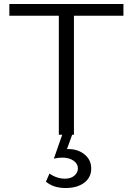

<svg xmlns="http://www.w3.org/2000/svg" viewBox="-20 -678 668 966"><path d="M276 -599H27V-658H601V-599H352V0H343L317 72H324Q373 72 406 99.5Q439 127 439 170Q439 215 403.5 241.5Q368 268 310 268Q249 268 211 236L229 195Q245 207 265.5 214Q286 221 306 221Q337 221 354.5 205.5Q372 190 372 169Q372 146 350 130.5Q328 115 293 115Q274 115 251 120L293 0H276Z"/></svg>

Font: LXGW Bright GB
Style: Regular
Weight: 400
Designer: Christian Thalmann (Catharsis Fonts)
Foundry: LXGW / Christian Thalmann (Catharsis Fonts) / Fontworks Inc.
Version: Version 5.510